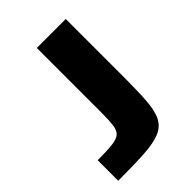

<svg xmlns="http://www.w3.org/2000/svg" viewBox="-203 -780 872 872"><g transform="rotate(-45 232.5 -344.0)"><path d="M32 0V-132Q93 -132 127 -136Q161 -140 175.5 -153.5Q190 -167 193.5 -196.5Q197 -226 197 -277V-688H383V-311Q383 -220 378.5 -162Q374 -104 356.5 -71Q339 -38 301.5 -23Q264 -8 198.5 -4Q133 0 32 0Z"/></g></svg>

Font: Saira Expanded
Style: Bold
Weight: 700
Width: 7
Designer: Hector Gatti with collaboration of the Omnibus-Type team
Foundry: Omnibus-Type
Version: Version 1.100; ttfautohint (v1.8.3)